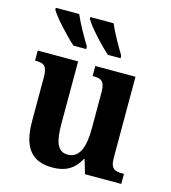

<svg xmlns="http://www.w3.org/2000/svg" viewBox="-114 -858 853 960"><g transform="rotate(15 312.0 -378.0)"><path d="M369 -606H434V-619C408 -662 374 -721 355 -766H235V-756C255 -721 326 -642 369 -606ZM190 -606H256V-619C230 -662 196 -721 177 -766H56V-756C76 -721 149 -642 190 -606ZM246 10C310 10 356 -14 387 -72H391L412 0H600V-52H592C556 -52 530 -57 530 -115V-536H322V-484H326C362 -484 386 -478 386 -419V-226C386 -132 362 -72 303 -72C248 -72 233 -123 233 -213V-536H24V-484H28C73 -484 88 -472 88 -414V-188C88 -52 137 10 246 10Z"/></g></svg>

Font: Noto Serif SemiCondensed
Style: Bold
Weight: 700
Width: 4
Designer: Monotype Design Team
Foundry: Monotype Imaging Inc.
Version: Version 2.015